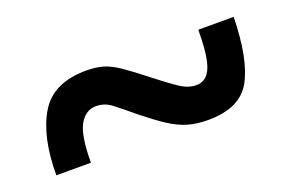

<svg xmlns="http://www.w3.org/2000/svg" viewBox="-43 -573 654 433"><g transform="rotate(-20 284.5 -356.5)"><path d="M35 -257Q35 -349 67 -402.5Q99 -456 179 -456Q203 -456 220.5 -450.5Q238 -445 259 -430.5Q280 -416 314 -389Q346 -364 364.5 -352Q383 -340 402 -340Q426 -340 437 -366Q448 -392 448 -456H533Q531 -356 504 -306.5Q477 -257 400 -257Q372 -257 350.5 -263.5Q329 -270 307 -284.5Q285 -299 255 -323Q224 -349 208 -361Q192 -373 172 -373Q147 -373 132.5 -347.5Q118 -322 118 -257Z"/></g></svg>

Font: Noto Serif Myanmar Black
Style: Regular
Weight: 900
Designer: Ben Mitchell and the Monotype Design Team
Foundry: Monotype Imaging Inc.
Version: Version 2.106; ttfautohint (v1.8.4.7-5d5b)